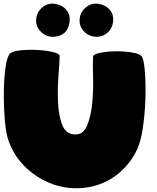

<svg xmlns="http://www.w3.org/2000/svg" viewBox="-20 -1011 841 1031"><path d="M480 -707Q480.5 -720.2 519.5 -727.8Q558.6 -735.4 606.2 -735.6Q653.8 -735.8 695.6 -728Q737.3 -720.2 744.6 -702.6Q754.9 -676.8 759 -612.8Q763.2 -548.8 760.5 -473.6Q757.8 -398.4 747.3 -326.2Q736.8 -253.9 717.8 -211.9Q676.8 -122.1 597.9 -65.4Q519 -8.8 417.5 -1Q289.6 7.8 179.2 -63.7Q68.8 -135.3 26.4 -253.9Q12.2 -292.5 6.1 -364.7Q0 -437 0.5 -511.2Q1 -585.4 9.3 -646.2Q17.6 -707 33.7 -723.1Q47.4 -736.3 90.8 -740.7Q134.3 -745.1 180.9 -742.7Q227.5 -740.2 263.9 -731.7Q300.3 -723.1 300.3 -710Q299.3 -671.9 293.9 -603.3Q288.6 -534.7 291.3 -466.6Q293.9 -398.4 311.8 -346.4Q329.6 -294.4 375.5 -289.6Q425.3 -283.7 447 -335.2Q468.8 -386.7 475.3 -457.8Q481.9 -528.8 479.7 -600.6Q477.5 -672.4 480 -707ZM586.4 -889.2Q580.1 -851.6 550.5 -830.1Q521 -808.6 483.4 -814.9Q446.8 -820.8 424.6 -849.9Q402.3 -878.9 408.7 -916Q414.6 -951.7 444.1 -973.9Q473.6 -996.1 510.3 -990.2Q549.3 -983.4 571 -956.5Q592.8 -929.7 586.4 -889.2ZM353 -889.2Q341.8 -820.8 274.9 -814Q231.4 -809.1 199.7 -840.3Q168 -871.6 175.3 -916Q181.2 -951.7 210.7 -973.9Q240.2 -996.1 276.9 -990.2Q315.9 -983.4 337.6 -956.5Q359.4 -929.7 353 -889.2Z"/></svg>

Font: ARCO
Style: Regular
Weight: 700
Designer: Rafael Olivo Díaz, Denis Ignatov
Foundry: Rafael Olivo Díaz
Version: Version 1.10 March 1, 2019